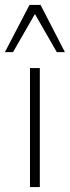

<svg xmlns="http://www.w3.org/2000/svg" viewBox="-42 -761 284 781"><path d="M80 0V-484H120V0ZM-22 -549 78 -741H123L222 -549H189L100 -704L11 -549Z"/></svg>

Font: Nunito Sans 12pt ExtraLight SemiCondensed
Style: Regular
Weight: 200
Width: 4
Version: Version 3.101;gftools[0.9.27]